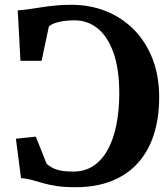

<svg xmlns="http://www.w3.org/2000/svg" viewBox="-20 -771 703 802"><path d="M294.8 11Q248.3 11 215.6 5.9Q182.9 0.7 158.5 -6.3Q134.2 -13.4 112.9 -19.4Q91.7 -25.4 67.8 -27L46.4 -191.5L129.6 -200.2L174.7 -86.9Q184.4 -78.2 198.1 -70.6Q211.7 -63 232.8 -58.6Q253.8 -54.3 286.5 -54.3Q335.1 -54.3 371.3 -78.9Q407.4 -103.5 431.1 -147.6Q454.9 -191.7 466.5 -251.3Q478.2 -310.8 478.2 -380.3Q478.2 -482.1 454.3 -550Q430.3 -618 388.2 -652Q346.1 -686.1 291.3 -686.1Q262.5 -686.1 240.7 -682.3Q218.9 -678.6 204.9 -672.9Q191 -667.1 184.2 -660.6L153.7 -517.1H65.4L54.1 -727.8Q77.1 -729.2 101.8 -732.8Q126.4 -736.4 153.3 -740.6Q180.2 -744.8 211 -747.9Q241.9 -751 277.9 -751Q356.7 -751 423.5 -724Q490.3 -697.1 540.1 -646.5Q589.8 -595.9 617.4 -524.6Q644.9 -453.3 644.9 -364.3Q644.9 -278.8 622.8 -209.5Q600.7 -140.3 556.7 -90.9Q512.8 -41.6 447.2 -15.3Q381.5 11 294.8 11Z"/></svg>

Font: Merriweather Light
Style: Regular
Weight: 300
Version: Version 2.100